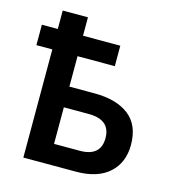

<svg xmlns="http://www.w3.org/2000/svg" viewBox="-97 -714 725 797"><g transform="rotate(15 265.0 -316.0)"><path d="M183.6 -87.9H293.9Q383.8 -87.9 383.8 -166Q383.8 -245.1 290 -245.1H183.6ZM6.8 -464.8V-552.7H75.2V-631.8H183.6V-552.7H343.8V-464.8H183.6V-334H291Q386.7 -334 439.9 -292.5Q493.2 -251 493.2 -166Q493.2 -89.8 443.4 -44.9Q393.6 0 301.8 0H75.2V-464.8Z"/></g></svg>

Font: Gothic A1 SemiBold
Style: Regular
Weight: 600
Version: Version 2.50